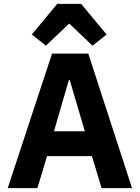

<svg xmlns="http://www.w3.org/2000/svg" viewBox="-20 -976 725 996"><path d="M507 0 457 -166H224L174 0H20L250 -698H438L665 0ZM342 -560H337L260 -295H420ZM401 -956 533 -797 460 -739 339 -854 218 -739 145 -797 277 -956Z"/></svg>

Font: IBM Plex Thai
Style: Bold
Weight: 700
Designer: Mike Abbink, Paul van der Laan, Pieter van Rosmalen, Ben Mitchell, Mark Frömberg
Foundry: Bold Monday
Version: Version 1.0